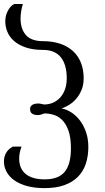

<svg xmlns="http://www.w3.org/2000/svg" viewBox="-48 -736 528 964"><path d="M168 -529.3Q215.8 -529.3 253.7 -516.6Q291.5 -503.9 317.9 -480Q344.2 -456.1 358.2 -421.4Q372.1 -386.7 372.1 -342.8Q372.1 -310.5 361.6 -284.9Q351.1 -259.3 335 -240.5Q318.8 -221.7 299.1 -209.5Q279.3 -197.3 261.2 -191.4Q284.7 -187.5 308.6 -172.6Q332.5 -157.7 351.8 -133.1Q371.1 -108.4 383.3 -74.5Q395.5 -40.5 395.5 2Q395.5 48.3 382.8 86.4Q370.1 124.5 343.3 151.6Q316.4 178.7 274.9 193.6Q233.4 208.5 175.8 208.5Q125.5 208.5 87.4 198Q49.3 187.5 23.7 169.2Q-2 150.9 -15.1 126.5Q-28.3 102.1 -28.3 74.2Q-28.3 53.7 -18.6 33.9Q-8.8 14.2 16.1 0H60.1Q53.7 17.1 51 31.7Q48.3 46.4 48.3 59.6Q48.3 86.9 57.4 106.7Q66.4 126.5 83 139.2Q99.6 151.9 123 158.2Q146.5 164.6 175.8 164.6Q245.6 164.6 276.9 126.7Q308.1 88.9 308.1 9.3Q308.1 -45.9 295.7 -80.3Q283.2 -114.7 263.9 -133.8Q244.6 -152.8 220.7 -159.7Q196.8 -166.5 174.3 -166.5Q165.5 -162.6 157.2 -160.4Q148.9 -158.2 141.1 -158.2Q125.5 -158.2 114.3 -164.8Q103 -171.4 103 -188.5Q103 -196.3 106.4 -201.7Q109.9 -207 115.5 -210.2Q121.1 -213.4 128.4 -214.8Q135.7 -216.3 143.6 -216.3Q151.4 -216.3 158.7 -214.6Q166 -212.9 172.9 -211.4Q197.8 -211.4 218.5 -220.5Q239.3 -229.5 254.6 -246.6Q270 -263.7 278.6 -288.1Q287.1 -312.5 287.1 -343.3Q287.1 -411.1 257.6 -448.2Q228 -485.4 168 -485.4Q117.7 -485.4 81.8 -497.6Q45.9 -509.8 22.9 -529.8Q0 -549.8 -10.7 -575.7Q-21.5 -601.6 -21.5 -629.4Q-21.5 -639.6 -19.3 -651.6Q-17.1 -663.6 -11.7 -675.5Q-6.3 -687.5 2 -698.2Q10.3 -709 22.9 -715.8H66.9Q64 -707.5 61.8 -697.8Q59.6 -688 58.1 -678.2Q56.6 -668.5 55.9 -659.4Q55.2 -650.4 55.2 -644Q55.2 -589.8 82.5 -559.6Q109.9 -529.3 168 -529.3Z"/></svg>

Font: Arian AMU Serif
Style: Regular
Weight: 400
Designer: Ruben Hakobyan (Tarumian)
Foundry: Ruben Hakobyan (Tarumian)
Version: Version 1.002